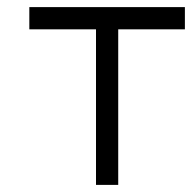

<svg xmlns="http://www.w3.org/2000/svg" viewBox="-20 -520 540 540"><path d="M500 -437.5V-500H62.5V-437.5H250V0H312.5V-437.5Z"/></svg>

Font: Unifont
Style: Regular
Weight: 500
Version: Version 15.1.04